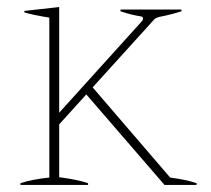

<svg xmlns="http://www.w3.org/2000/svg" viewBox="-20 -525 598 545"><path d="M538 -5V0H447L225 -257L148 -172V-22Q201 -15 230 -5V0H38V-5Q71 -16 120 -21V-475Q70 -483 49 -490V-494L148 -505V-205L383 -465Q386 -468 386 -473Q386 -478 377 -479Q351 -483 322 -493V-498H495V-493Q468 -484 432 -477Q421 -474 417 -469L243 -277L463 -21Q509 -15 538 -5Z"/></svg>

Font: Trirong Thin
Style: Regular
Weight: 250
Designer: Katatrad Team
Foundry: CadsonDemak
Version: Version 1.001